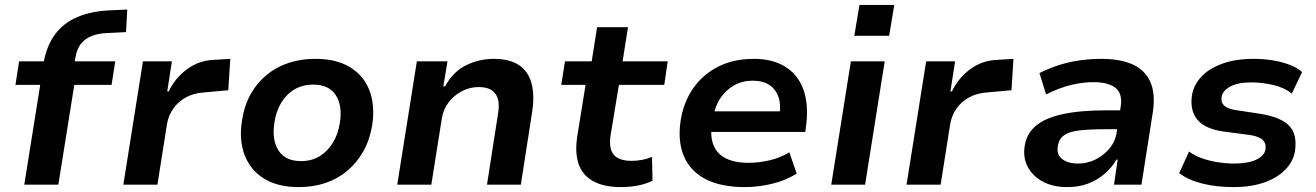

<svg xmlns="http://www.w3.org/2000/svg" viewBox="-20 -753 5367 783"><path d="M79 0 144 -407H43L58 -503H196L152 -465L157 -493Q169 -564 203.5 -611.5Q238 -659 295.5 -683.5Q353 -708 431 -711L499 -714L494 -622L413 -618Q383 -617 356 -607Q329 -597 311 -575.5Q293 -554 287 -515L284 -499L276 -503H450L435 -407H283L218 0Z M483 0 563 -503H681L662 -380H668Q694 -435 743 -471Q792 -507 854 -509L919 -513L911 -385L811 -376Q769 -373 737.5 -355.5Q706 -338 686.5 -310Q667 -282 661 -247L622 0Z M1198 10Q1113 10 1057 -24.5Q1001 -59 977.5 -121Q954 -183 967 -262Q976 -322 1002 -368.5Q1028 -415 1067.5 -447.5Q1107 -480 1157 -496.5Q1207 -513 1266 -513Q1352 -513 1407.5 -479Q1463 -445 1486.5 -384.5Q1510 -324 1498 -243Q1488 -183 1462 -136.5Q1436 -90 1397 -57Q1358 -24 1308 -7Q1258 10 1198 10ZM1207 -96Q1251 -96 1283 -115.5Q1315 -135 1337 -170Q1359 -205 1366 -253Q1377 -323 1349 -365.5Q1321 -408 1257 -408Q1215 -408 1182 -389Q1149 -370 1127.5 -335Q1106 -300 1099 -253Q1088 -182 1116 -139Q1144 -96 1207 -96Z M1600 0 1680 -503H1805L1788 -401H1795Q1829 -462 1882 -487.5Q1935 -513 1994 -513Q2057 -513 2095 -488.5Q2133 -464 2147 -415.5Q2161 -367 2150 -295L2104 0H1966L2011 -289Q2017 -324 2011 -347.5Q2005 -371 1986 -384.5Q1967 -398 1932 -398Q1895 -398 1862.5 -380.5Q1830 -363 1809 -335Q1788 -307 1782 -271L1739 0Z M2513 10Q2442 10 2398.5 -14.5Q2355 -39 2339.5 -84.5Q2324 -130 2334 -196L2368 -407H2269L2284 -503H2393L2415 -642H2541L2519 -503H2703L2689 -407H2504L2470 -201Q2462 -146 2483.5 -121.5Q2505 -97 2555 -97Q2576 -97 2598 -101Q2620 -105 2639 -113L2641 -16Q2612 -2 2579.5 4Q2547 10 2513 10Z M3019 10Q2918 10 2855.5 -23.5Q2793 -57 2768 -118.5Q2743 -180 2756 -263Q2768 -337 2807 -393Q2846 -449 2908.5 -481Q2971 -513 3055 -513Q3130 -513 3181.5 -481.5Q3233 -450 3255.5 -390Q3278 -330 3268 -245L3264 -215H2857L2869 -299H3176L3158 -277Q3166 -324 3155 -356.5Q3144 -389 3117.5 -406.5Q3091 -424 3049 -424Q3008 -424 2974 -405Q2940 -386 2918 -353Q2896 -320 2888 -275L2884 -254Q2875 -200 2889 -163Q2903 -126 2939.5 -107.5Q2976 -89 3033 -89Q3073 -89 3117.5 -99Q3162 -109 3199 -132L3229 -45Q3183 -16 3126.5 -3Q3070 10 3019 10Z M3464 -607 3485 -733H3627L3606 -607ZM3370 0 3450 -503H3588L3508 0Z M3677 0 3757 -503H3875L3856 -380H3862Q3888 -435 3937 -471Q3986 -507 4048 -509L4113 -513L4105 -385L4005 -376Q3963 -373 3931.5 -355.5Q3900 -338 3880.5 -310Q3861 -282 3855 -247L3816 0Z M4333 10Q4274 10 4232.5 -12.5Q4191 -35 4171 -73Q4151 -111 4159 -159Q4167 -209 4205 -240.5Q4243 -272 4314 -287.5Q4385 -303 4490 -303H4567L4556 -226H4488Q4427 -226 4385 -221.5Q4343 -217 4320.5 -202Q4298 -187 4294 -156Q4288 -123 4311.5 -104.5Q4335 -86 4377 -86Q4414 -86 4447.5 -102.5Q4481 -119 4505 -148Q4529 -177 4534 -214L4550 -316Q4559 -370 4530 -394Q4501 -418 4438 -418Q4396 -418 4348 -406.5Q4300 -395 4246 -368L4219 -455Q4259 -475 4300 -488Q4341 -501 4384.5 -507Q4428 -513 4472 -513Q4548 -513 4598.5 -490.5Q4649 -468 4671 -419.5Q4693 -371 4681 -293L4635 0H4523L4538 -102H4533Q4514 -69 4484 -43.5Q4454 -18 4416.5 -4Q4379 10 4333 10Z M5012 10Q4941 10 4883 -4.5Q4825 -19 4789 -47L4829 -135Q4852 -118 4883.5 -107Q4915 -96 4948.5 -91Q4982 -86 5012 -86Q5070 -86 5103.5 -102Q5137 -118 5141 -145Q5144 -168 5130 -182Q5116 -196 5080 -202L4967 -217Q4893 -228 4862.5 -265.5Q4832 -303 4841 -365Q4848 -406 4878 -439Q4908 -472 4962.5 -492.5Q5017 -513 5093 -513Q5132 -513 5169.5 -507Q5207 -501 5239 -489Q5271 -477 5290 -459L5248 -371Q5220 -395 5174 -406Q5128 -417 5084 -417Q5028 -417 4997 -400Q4966 -383 4962 -358Q4958 -336 4972 -322.5Q4986 -309 5020 -304L5125 -288Q5206 -274 5238.5 -239Q5271 -204 5261 -136Q5254 -94 5221 -60.5Q5188 -27 5134.5 -8.5Q5081 10 5012 10Z"/></svg>

Font: Nunito Sans 6pt
Style: Bold Italic
Weight: 700
Italic angle: -9°
Version: Version 3.101;gftools[0.9.27]